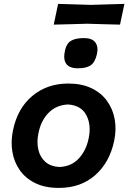

<svg xmlns="http://www.w3.org/2000/svg" viewBox="-20 -930 644 963"><path d="M275.5 12.5Q206 12.5 157 -11.5Q108 -35.5 79.2 -76.5Q50.5 -117.5 42 -169Q33.5 -220.5 45 -276Q68 -387.5 142.5 -449.2Q217 -511 322.5 -511Q390 -511 439 -487.5Q488 -464 517.2 -423.2Q546.5 -382.5 555.5 -330.8Q564.5 -279 552.5 -223Q530 -115.5 457.5 -51.5Q385 12.5 275.5 12.5ZM279.5 -92.5Q339 -95.5 375.8 -135.8Q412.5 -176 424.5 -235.5Q439 -303.5 412.8 -352.8Q386.5 -402 321 -406Q261.5 -403 223.5 -364Q185.5 -325 173 -263Q163.5 -218.5 172 -180.5Q180.5 -142.5 207.2 -118.5Q234 -94.5 279.5 -92.5ZM370.5 -587.5Q285 -587.5 306.5 -679.5Q314.5 -713 337.2 -726Q360 -739 401.5 -739Q442.5 -739 458.5 -716.8Q474.5 -694.5 466 -658Q456.5 -617 434.5 -602.2Q412.5 -587.5 370.5 -587.5ZM249.5 -806.5 271.5 -910.5Q308 -909.5 350.5 -908.2Q393 -907 436.5 -905.5Q481 -907 523.5 -908.2Q566 -909.5 604 -910.5L582 -806.5Q544.5 -807.5 502.8 -808.5Q461 -809.5 417 -811Q372.5 -809.5 329.8 -808.5Q287 -807.5 249.5 -806.5Z"/></svg>

Font: Commissioner Loud SemiBold
Style: Italic
Weight: 600
Italic angle: -12°
Designer: Kostas Bartsokas
Foundry: Kostas Bartsokas
Version: Version 1.000; ttfautohint (v1.8.3)